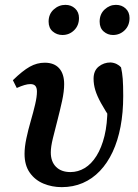

<svg xmlns="http://www.w3.org/2000/svg" viewBox="-20 -756 567 790"><path d="M234 14Q194 14 159 -0.5Q124 -15 102.5 -45.5Q81 -76 81 -123Q81 -151 88.5 -186.5Q96 -222 106.5 -258Q117 -294 124.5 -326Q132 -358 132 -379Q132 -395 125.5 -402.5Q119 -410 105 -410Q94 -410 80.5 -406Q67 -402 49 -394L33 -426Q73 -465 102.5 -481.5Q132 -498 164 -498Q203 -498 223.5 -475Q244 -452 244 -410Q244 -380 235.5 -341Q227 -302 216.5 -261.5Q206 -221 197.5 -186.5Q189 -152 189 -129Q189 -91 210.5 -69.5Q232 -48 270 -48Q301 -48 328.5 -64.5Q356 -81 377 -114.5Q398 -148 410 -197Q422 -246 422 -311Q422 -330 421 -347Q420 -364 419 -383L450 -350L441 -258Q412 -302 395.5 -332Q379 -362 372 -385.5Q365 -409 365 -432Q365 -465 386 -482Q407 -499 435 -499Q449 -498 460 -492.5Q471 -487 478 -479Q483 -457 485 -431.5Q487 -406 487 -361Q487 -293 476 -235Q465 -177 443.5 -131Q422 -85 391 -52.5Q360 -20 320.5 -3Q281 14 234 14ZM237 -612Q214 -612 197 -626.5Q180 -641 180 -667Q180 -698 201 -717Q222 -736 249 -736Q273 -736 289 -721Q305 -706 305 -682Q305 -651 285 -631.5Q265 -612 237 -612ZM445 -612Q423 -612 406.5 -626.5Q390 -641 390 -667Q390 -698 410.5 -717Q431 -736 457 -736Q481 -736 497 -721Q513 -706 513 -682Q513 -651 493 -631.5Q473 -612 445 -612Z"/></svg>

Font: Source Serif 4 18pt SemiBold
Style: Italic
Weight: 600
Italic angle: -12°
Designer: Frank Grießhammer
Foundry: Adobe Systems Incorporated
Version: Version 4.004;hotconv 1.0.116;makeotfexe 2.5.65601